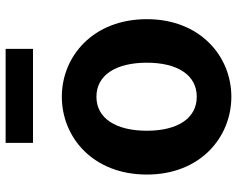

<svg xmlns="http://www.w3.org/2000/svg" viewBox="-98 -710 823 666"><g transform="rotate(-90 313.0 -377.5)"><path d="M310 14C450 14 579 -94 579 -279C579 -466 450 -574 310 -574C169 -574 40 -466 40 -279C40 -94 169 14 310 14ZM310 -106C234 -106 192 -174 192 -279C192 -385 234 -454 310 -454C386 -454 428 -385 428 -279C428 -174 386 -106 310 -106ZM150 -674H476V-769H150Z"/></g></svg>

Font: Noto Sans T Chinese Bold
Style: Bold
Weight: 700
Designer: Ryoko NISHIZUKA (kana & ideographs); Paul D. Hunt (Latin, Greek & Cyrillic); Wenlong ZHANG (bopomofo); Sandoll Communica
Foundry: Adobe Systems Incorporated
Version: Version 1.000;PS 1;hotconv 1.0.78;makeotf.lib2.5.61930